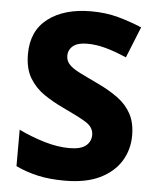

<svg xmlns="http://www.w3.org/2000/svg" viewBox="-53 -769 669 824"><g transform="rotate(5 282.0 -357.0)"><path d="M528 -208Q528 -147 497.5 -97.5Q467 -48 407 -19Q347 10 256 10Q192 10 142 -1Q92 -12 45 -34V-191Q99 -165 156 -148Q213 -131 264 -131Q313 -131 335 -149Q357 -167 357 -196Q357 -229 322.5 -250Q288 -271 223 -301Q180 -321 140.5 -347.5Q101 -374 76.5 -414.5Q52 -455 52 -518Q52 -618 121.5 -671Q191 -724 307 -724Q370 -724 423 -709.5Q476 -695 526 -674L472 -540Q424 -561 382.5 -572.5Q341 -584 302 -584Q261 -584 241 -567.5Q221 -551 221 -525Q221 -504 235 -488.5Q249 -473 279.5 -457.5Q310 -442 359 -419Q412 -394 449.5 -366.5Q487 -339 507.5 -301Q528 -263 528 -208Z"/></g></svg>

Font: Noto Sans Thaana ExtraBold
Style: Regular
Weight: 800
Designer: David Williams
Foundry: Google Inc.
Version: Version 3.001; ttfautohint (v1.8.4.7-5d5b)